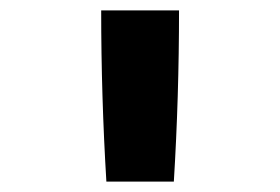

<svg xmlns="http://www.w3.org/2000/svg" viewBox="-20 -792 540 370"><path d="M185 -442Q180 -524 177.5 -606.5Q175 -689 175 -772H325Q325 -689 322.5 -606.5Q320 -524 315 -442Z"/></svg>

Font: Iosevka SS04 Heavy
Style: Regular
Weight: 900
Monospace: yes
Designer: Belleve Invis
Foundry: Belleve Invis
Version: Version 19.0.0; ttfautohint (v1.8.4)